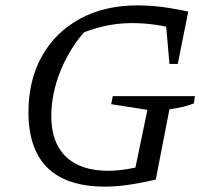

<svg xmlns="http://www.w3.org/2000/svg" viewBox="-20 -686 780 715"><path d="M372 9Q229 9 157.5 -60.5Q86 -130 86 -268Q86 -388 136.5 -477.5Q187 -567 278.5 -616.5Q370 -666 493 -666Q520 -666 551 -663.5Q582 -661 615 -655.5Q648 -650 681 -643L643 -576Q600 -588 557 -594Q514 -600 472 -600Q417 -600 365 -588Q313 -576 263 -553L301 -574Q272 -544 248 -505.5Q224 -467 206.5 -425Q189 -383 180 -339Q171 -295 171 -254Q171 -155 225.5 -102.5Q280 -50 384 -50Q451 -50 549 -78L560 -17Q497 -3 453.5 3Q410 9 372 9ZM475 -17 529 -277 394 -298 400 -328H706L702 -301Q685 -294 662.5 -288.5Q640 -283 611 -279L560 -17ZM611 -448 594 -643H681L642 -448Z"/></svg>

Font: Piazzolla Thin
Style: Italic
Weight: 400
Italic angle: -11.3°
Version: Version 2.005